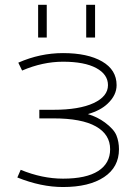

<svg xmlns="http://www.w3.org/2000/svg" viewBox="-20 -752 548 784"><path d="M135.7 -598.6V-732.4H170.9V-598.6ZM332 -598.6V-732.4H368.2V-598.6ZM338.9 -286.1Q377.9 -274.4 408.2 -252Q445.3 -224.6 455.6 -198.7Q465.8 -172.9 465.8 -142.6Q465.8 -69.3 404.8 -28.8Q343.8 11.7 237.3 11.7Q147.5 11.7 50.8 -27.3L64.5 -58.6Q152.3 -22.5 237.3 -22.5Q332 -22.5 380.9 -53.7Q429.7 -85 429.7 -142.6Q429.7 -203.1 371.6 -235.8Q313.5 -268.6 198.2 -268.6H140.6V-303.7H198.2Q303.7 -303.7 362.3 -331.1Q420.9 -358.4 420.9 -404.3Q420.9 -448.2 373 -474.1Q325.2 -500 237.3 -500Q154.3 -500 70.3 -463.9L54.7 -496.1Q143.6 -535.2 237.3 -535.2Q337.9 -535.2 397 -501Q456.1 -466.8 456.1 -404.3Q456.1 -363.3 419.9 -329.1Q390.6 -300.8 338.9 -286.1Z"/></svg>

Font: Gen Shin Gothic ExtraLight
Style: Regular
Weight: 100
Designer: [Source Han Sans]
Ryoko NISHIZUKA  (kana & ideographs); Paul D. Hunt (Latin, Greek & Cyrillic); Wenlong ZHANG  (bopomofo
Version: Version 1.002.20150607